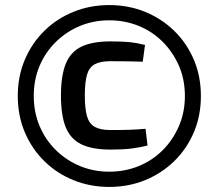

<svg xmlns="http://www.w3.org/2000/svg" viewBox="-20 -723 860 756"><path d="M410 -703Q486 -703 551 -676.5Q616 -650 665.5 -602Q715 -554 743 -488.5Q771 -423 771 -345Q771 -267 743 -201.5Q715 -136 665.5 -88Q616 -40 551 -13.5Q486 13 410 13Q335 13 269.5 -13.5Q204 -40 155 -88Q106 -136 78 -201.5Q50 -267 50 -345Q50 -423 78 -488.5Q106 -554 155 -602Q204 -650 269.5 -676.5Q335 -703 410 -703ZM415 -560Q463 -560 491.5 -557Q520 -554 551 -546L542 -480Q510 -481 483.5 -481.5Q457 -482 414 -482Q375 -482 353 -470Q331 -458 322.5 -428.5Q314 -399 314 -347Q314 -295 322.5 -265.5Q331 -236 353 -223.5Q375 -211 414 -211Q461 -211 491.5 -212Q522 -213 553 -216L561 -150Q529 -142 496.5 -138Q464 -134 415 -134Q344 -134 301 -154.5Q258 -175 239 -221.5Q220 -268 220 -347Q220 -425 239 -472Q258 -519 301 -539.5Q344 -560 415 -560ZM410 -643Q349 -643 295.5 -621Q242 -599 200.5 -558.5Q159 -518 136 -464Q113 -410 113 -345Q113 -281 136 -226.5Q159 -172 200.5 -131.5Q242 -91 295.5 -69Q349 -47 410 -47Q472 -47 526 -69Q580 -91 620.5 -131.5Q661 -172 684.5 -226.5Q708 -281 708 -345Q708 -410 684.5 -464Q661 -518 620.5 -558.5Q580 -599 526 -621Q472 -643 410 -643Z"/></svg>

Font: Exo 2 SemiBold
Style: Regular
Weight: 600
Designer: Natanael Gama
Foundry: Natanael Gama
Version: Version 2.010